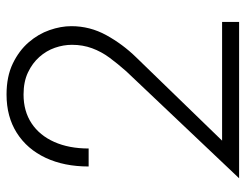

<svg xmlns="http://www.w3.org/2000/svg" viewBox="-102 -649 751 587"><g transform="rotate(-90 273.5 -355.5)"><path d="M22 0H500V-52H137L392 -315Q432 -356 459.5 -406Q487 -456 487 -513Q487 -545 475 -579.5Q463 -614 437.5 -643.5Q412 -673 372.5 -692Q333 -711 278 -711Q210 -711 160.5 -679.5Q111 -648 84.5 -591.5Q58 -535 58 -460H113Q113 -520 133 -565Q153 -610 190 -634.5Q227 -659 278 -659Q317 -659 345.5 -645.5Q374 -632 393 -610.5Q412 -589 421 -563Q430 -537 430 -511Q430 -478 419.5 -449.5Q409 -421 390.5 -396Q372 -371 349 -345Z"/></g></svg>

Font: Jost Light
Style: Regular
Weight: 300
Version: Version 3.710